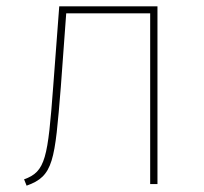

<svg xmlns="http://www.w3.org/2000/svg" viewBox="-20 -581 645 606"><path d="M167 -561 148 -309C131 -82 124 -39 56 -15L64 5C149 -25 153 -72 172 -307L189 -539H454V0H477V-561Z"/></svg>

Font: Glow Sans SC Normal Thin
Style: Regular
Weight: 100
Designer: Ryoko NISHIZUKA (kana, bopomofo & ideographs); Paul D. Hunt (Latin, Greek & Cyrillic); Sandoll Communications, Soo-young
Version: Version 0.93